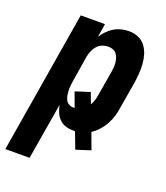

<svg xmlns="http://www.w3.org/2000/svg" viewBox="-170 -632 806 932"><g transform="rotate(20 233.5 -166.5)"><path d="M-33 205 89 -530H214L203 -461Q214 -478 228.5 -493Q243 -508 261 -518.5Q279 -529 298.5 -533.5Q318 -538 337 -538Q363 -538 385.5 -528Q408 -518 422 -499Q436 -480 443 -456.5Q450 -433 451.5 -408.5Q453 -384 451 -358Q449 -332 445 -307L423 -177Q420 -154 413.5 -131.5Q407 -109 395.5 -87.5Q384 -66 367.5 -47.5Q351 -29 331 -16L362 68L287 92L255 8Q253 8 250.5 8Q248 8 245 8Q224 8 205.5 2Q187 -4 173.5 -17.5Q160 -31 152.5 -49Q145 -67 141 -86L92 205ZM209 -97Q211 -97 212.5 -97Q214 -97 215 -97L187 -173L262 -197L283 -141Q290 -153 294.5 -166.5Q299 -180 301 -194L323 -324Q325 -336 326 -348.5Q327 -361 325.5 -372.5Q324 -384 320.5 -395.5Q317 -407 309.5 -416Q302 -425 291 -429Q280 -433 268 -433Q252 -433 236.5 -427Q221 -421 210 -408.5Q199 -396 193 -381Q187 -366 184 -351Q179 -318 173.5 -285.5Q168 -253 163 -221Q161 -208 159.5 -195Q158 -182 158.5 -169Q159 -156 161 -143.5Q163 -131 168.5 -120Q174 -109 185 -103Q196 -97 209 -97Z"/></g></svg>

Font: Iosevka Curly XBdObl
Style: Regular
Weight: 800
Italic angle: -9°
Monospace: yes
Designer: Belleve Invis
Foundry: Belleve Invis
Version: Version 11.1.0; ttfautohint (v1.8.3)